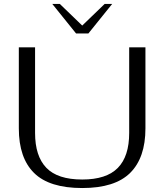

<svg xmlns="http://www.w3.org/2000/svg" viewBox="-20 -939 829 969"><path d="M75 -291V-700H157V-268Q157 -151 214 -92Q271 -33 395 -33Q517 -33 574.5 -91.5Q632 -150 632 -268V-700H714V-291Q714 -143 637 -66.5Q560 10 395 10Q229 10 152 -66Q75 -142 75 -291ZM244 -919H282L395 -810L508 -919H546L426 -770H364Z"/></svg>

Font: Fahkwang Light
Style: Regular
Weight: 300
Version: Version 1.000; ttfautohint (v1.6)